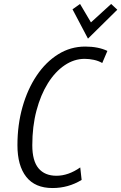

<svg xmlns="http://www.w3.org/2000/svg" viewBox="-20 -939 612 969"><path d="M245 10Q157 10 112.5 -46.5Q68 -103 68 -206Q68 -309 93.5 -399Q119 -489 165 -557.5Q211 -626 273.5 -665Q336 -704 410 -704Q476 -704 522 -682L496 -621Q477 -632 453.5 -637Q430 -642 407 -642Q354 -642 306 -609.5Q258 -577 221.5 -518.5Q185 -460 164 -380.5Q143 -301 143 -206Q143 -127 174.5 -89.5Q206 -52 265 -52Q325 -52 385 -94L392 -31Q325 10 245 10ZM424 -744 346 -892 384 -919 439 -826 541 -919 572 -890Z"/></svg>

Font: Ubuntu Sans Condensed
Style: Italic
Weight: 400
Width: 3
Italic angle: -13.5°
Designer: Dalton Maag Ltd
Foundry: Dalton Maag Ltd
Version: Version 1.006; ttfautohint (v1.8.4.7-5d5b)